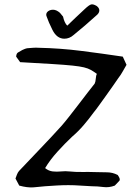

<svg xmlns="http://www.w3.org/2000/svg" viewBox="-20 -852 612 868"><path d="M271 -677Q237 -677 217 -717Q208 -735 201.5 -750Q195 -765 191 -777Q190 -779 189.5 -781.5Q189 -784 189 -785Q189 -795 198 -801.5Q207 -808 220 -808Q235 -808 251 -794L265 -777Q271 -749 284 -736Q302 -753 321.5 -772Q341 -791 362 -810Q383 -830 392.5 -832Q402 -834 417 -825Q429 -816 429 -805Q429 -795 420 -786Q391 -760 364.5 -737Q338 -714 313 -694Q294 -677 271 -677ZM184 -10Q159 -7 131 -5Q103 -3 67 -13L50 -45Q53 -53 56.5 -62.5Q60 -72 66 -79Q113 -129 162.5 -180.5Q212 -232 259 -284Q273 -300 293 -325.5Q313 -351 334.5 -379Q356 -407 375.5 -432.5Q395 -458 408 -474Q412 -482 413 -496.5Q414 -511 418 -518Q403 -529 390.5 -536Q378 -543 359.5 -547.5Q341 -552 307.5 -555.5Q274 -559 217 -562.5Q160 -566 71 -571L53 -596Q54 -610 61 -614.5Q68 -619 81 -626Q86 -628 91.5 -630.5Q97 -633 104 -634Q117 -635 130 -636Q143 -637 155 -636Q252 -634 346.5 -622Q441 -610 535 -596L552 -559Q543 -544 534.5 -528.5Q526 -513 515 -499Q506 -486 491.5 -465Q477 -444 460 -420.5Q443 -397 428 -376Q413 -355 403 -343Q382 -314 358 -286Q334 -258 306 -234Q274 -204 240 -166.5Q206 -129 184 -92Q200 -79 218.5 -77Q237 -75 256.5 -77Q276 -79 293 -77Q322 -74 352 -74.5Q382 -75 411 -74Q437 -73 463 -73Q489 -73 512 -61Q526 -42 519.5 -34.5Q513 -27 499 -13Q473 -3 447 -6.5Q421 -10 395 -10Q369 -11 342.5 -13Q316 -15 289 -15Q264 -15 237.5 -13.5Q211 -12 184 -10Z"/></svg>

Font: Mynerve
Style: Regular
Weight: 400
Designer: Carolina Short
Foundry: Carolina Short
Version: Version 1.000; ttfautohint (v1.8.4.7-5d5b)